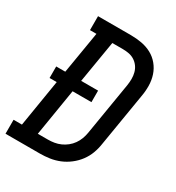

<svg xmlns="http://www.w3.org/2000/svg" viewBox="-200 -844 876 953"><g transform="rotate(30 238.0 -367.5)"><path d="M-24 0V-80H24L68 -349H27V-415H79L119 -655H82V-735H270Q302 -735 332.5 -729.5Q363 -724 389 -710Q415 -696 434 -673Q453 -650 462.5 -621.5Q472 -593 472.5 -561.5Q473 -530 467 -498L417 -196Q413 -168 403 -141Q393 -114 375.5 -90.5Q358 -67 334 -48.5Q310 -30 283 -19Q256 -8 228 -4Q200 0 173 0ZM173 -80Q191 -80 209 -83Q227 -86 244 -93.5Q261 -101 276 -113Q291 -125 302 -140.5Q313 -156 319.5 -173.5Q326 -191 329 -209L379 -511Q382 -530 382 -548.5Q382 -567 377.5 -584Q373 -601 363 -615Q353 -629 338.5 -638.5Q324 -648 306.5 -651.5Q289 -655 270 -655H210L170 -415H267V-349H159L115 -80Z"/></g></svg>

Font: Iosevka Curly Slab MdObl
Style: Regular
Weight: 500
Italic angle: -9°
Monospace: yes
Designer: Belleve Invis
Foundry: Belleve Invis
Version: Version 11.0.0; ttfautohint (v1.8.3)